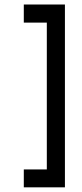

<svg xmlns="http://www.w3.org/2000/svg" viewBox="-20 -759 359 839"><path d="M84 -660.2V-739.3H263.7V59.6H84V-18.6H184.6V-660.2Z"/></svg>

Font: Allerta
Style: Stencil
Weight: 400
Designer: Matt McInerney
Foundry: Matt McInerney
Version: Version 1.0